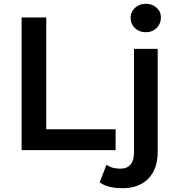

<svg xmlns="http://www.w3.org/2000/svg" viewBox="-20 -792 934 1013"><path d="M94 -700H224V-110H590V0H94ZM506 170 542 77Q570 98 615 98Q650 98 668.5 76.5Q687 55 687 13V-534H812V10Q812 99 763 150Q714 201 626 201Q547 201 506 170ZM669 -697Q669 -729 692 -750.5Q715 -772 749 -772Q783 -772 806 -751.5Q829 -731 829 -700Q829 -667 806.5 -644.5Q784 -622 749 -622Q715 -622 692 -643.5Q669 -665 669 -697Z"/></svg>

Font: CMG Sans SemiBold
Style: Regular
Weight: 600
Designer: Julieta Ulanovsky
Foundry: Julieta Ulanovsky
Version: Version 7.200